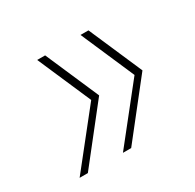

<svg xmlns="http://www.w3.org/2000/svg" viewBox="-90 -568 554 545"><g transform="rotate(-30 187.5 -295.0)"><path d="M116 -470 192 -295 54 -120H27L166 -295L90 -470ZM258 -470 334 -295 196 -120H169L308 -295L232 -470Z"/></g></svg>

Font: DM Sans 10pt Thin
Style: Italic
Weight: 250
Italic angle: -10°
Version: Version 4.004;gftools[0.9.30]